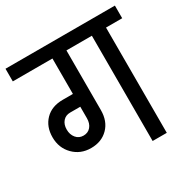

<svg xmlns="http://www.w3.org/2000/svg" viewBox="-167 -821 942 960"><g transform="rotate(-30 304.0 -340.5)"><path d="M619.9 -607.7H526.5V0H444.8V-607.7H298V-263.2Q298 -199.4 260.2 -161.2Q222.4 -122.9 161.6 -122.9Q100.8 -122.9 60.6 -163.8Q20.4 -204.6 20.4 -265.9Q20.4 -327.1 57.6 -365.1Q94.7 -403.1 158.6 -403.1H217.2V-607.7H-11.7V-680.7H619.9ZM217.2 -263.2V-329.3H158.6Q132.5 -329.3 116.9 -311.3Q101.2 -293.2 101.2 -264.1Q101.2 -235 117.3 -215.5Q133.4 -195.9 159.6 -195.9Q185.9 -195.9 201.6 -214.4Q217.2 -232.8 217.2 -263.2Z"/></g></svg>

Font: Puralecka Narrow
Style: Regular
Weight: 400
Designer: Hector Gatti, Marcela Romero, Pablo Cosgaya and Nicolas Silva
Version: Version 1.004;PS 001.004;hotconv 1.0.70;makeotf.lib2.5.58329